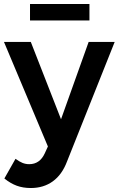

<svg xmlns="http://www.w3.org/2000/svg" viewBox="-27 -746 597 966"><path d="M128 200Q89 200 57.5 188.5Q26 177 -5 152L51 53Q70 67 86 73.5Q102 80 120 80Q173 80 198 26L214 -9L-7 -535H128L280 -146L419 -535H550L310 67Q285 133 238.5 166.5Q192 200 128 200ZM124 -726H423V-643H124Z"/></svg>

Font: Montserrat Medium
Style: Regular
Weight: 500
Designer: Julieta Ulanovsky
Foundry: Julieta Ulanovsky
Version: Version 6.001